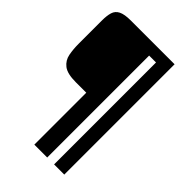

<svg xmlns="http://www.w3.org/2000/svg" viewBox="-221 -705 907 907"><g transform="rotate(45 232.5 -251.5)"><path d="M189 117V-230H119Q62 -230 37 -249.5Q12 -269 6 -300.5Q0 -332 0 -368V-524Q0 -556 6.5 -577.5Q13 -599 34 -609.5Q55 -620 97 -620H275V117ZM321 -620H389V117H321ZM161 -564V-620H340V-564Z"/></g></svg>

Font: Smooch Sans Thin SemiBold
Style: Regular
Weight: 600
Version: Version 1.010